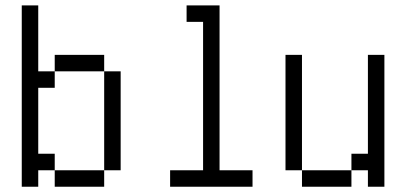

<svg xmlns="http://www.w3.org/2000/svg" viewBox="-20 -708 1540 728"><path d="M125 -62.5H187.5V0H375V-62.5H187.5V-125H125Q125 -125 125 -375H187.5V-437.5H125Q125 -437.5 125 -687.5H62.5V0H125ZM375 -62.5H437.5Q437.5 -62.5 437.5 -437.5H375Q375 -437.5 375 -62.5ZM187.5 -437.5H375V-500H187.5Z M937.5 0V-62.5H812.5Q812.5 -62.5 812.5 -687.5H687.5V-625H750V-62.5H625V0Z M1125 -62.5V0H1312.5V-62.5ZM1125 -62.5V-500H1062.5V-62.5ZM1375 -62.5V0H1437.5Q1437.5 0 1437.5 -500H1375Q1375 -500 1375 -125H1312.5V-62.5Z"/></svg>

Font: Unifont
Style: Medium
Weight: 500
Version: Version 9.0.06